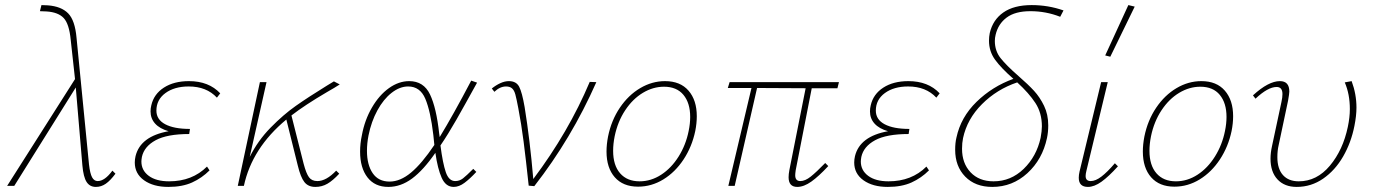

<svg xmlns="http://www.w3.org/2000/svg" viewBox="-20 -731 5399 755"><path d="M434 -48Q414 -21 396 -8.5Q378 4 357 4Q333 4 320.5 -15.5Q308 -35 304 -80L278 -387L36 0H8L275 -420L258 -575Q252 -637 230.5 -660Q209 -683 163 -686L137 -687L143 -711L168 -710Q221 -706 248 -678.5Q275 -651 281 -582L330 -84Q334 -49 342 -34Q350 -19 364 -19Q392 -19 422 -60Z M846 -364 833 -347Q792 -391 722 -391Q666 -391 630.5 -365Q595 -339 595 -296Q595 -261 629.5 -242.5Q664 -224 727 -224L724 -204Q637 -204 592 -179.5Q547 -155 538 -114Q536 -102 536 -96Q536 -61 565 -39.5Q594 -18 645 -18Q736 -18 794 -76L804 -61Q774 -31 735.5 -13.5Q697 4 642 4Q583 4 546.5 -22Q510 -48 510 -92Q510 -104 513 -117Q532 -195 643 -215Q608 -225 590 -245Q572 -265 572 -293Q572 -305 575 -317Q585 -361 624.5 -386.5Q664 -412 723 -412Q801 -412 846 -364Z M1302 -60 1314 -48Q1289 -21 1267.5 -8.5Q1246 4 1220 4Q1192 4 1177 -15Q1162 -34 1151 -80L1106 -261Q971 -149 939 0H915L1002 -408H1028L962 -114Q994 -178 1044 -229Q1094 -280 1143 -314.5Q1192 -349 1265 -394L1293 -411L1316 -399Q1296 -386 1266 -369Q1179 -318 1126 -277L1174 -87Q1184 -49 1195 -34Q1206 -19 1228 -19Q1263 -19 1302 -60Z M1841 -67 1853 -55Q1828 -28 1806.5 -12Q1785 4 1764 4Q1733 4 1717 -31.5Q1701 -67 1692 -130Q1645 -62 1600.5 -29Q1556 4 1507 4Q1454 4 1425 -33.5Q1396 -71 1396 -135Q1396 -167 1403 -199Q1414 -259 1442.5 -308Q1471 -357 1509.5 -384.5Q1548 -412 1589 -412Q1646 -412 1671 -359.5Q1696 -307 1707 -206L1709 -192Q1761 -277 1833 -414L1856 -406Q1807 -317 1774.5 -260Q1742 -203 1712 -159Q1721 -89 1733 -54Q1745 -19 1770 -19Q1787 -19 1800.5 -29.5Q1814 -40 1841 -67ZM1688 -161 1684 -200Q1673 -294 1652.5 -342.5Q1632 -391 1585 -391Q1552 -391 1520 -366Q1488 -341 1464 -297Q1440 -253 1429 -198Q1423 -167 1423 -138Q1423 -83 1445.5 -50Q1468 -17 1512 -17Q1554 -17 1596.5 -52.5Q1639 -88 1688 -161Z M2325 -408Q2227 -186 2081 1L2059 -1Q2048 -104 2039 -174Q2030 -244 2018 -306Q2011 -343 2006.5 -359.5Q2002 -376 1993.5 -383.5Q1985 -391 1970 -391Q1946 -391 1924 -370L1914 -383Q1930 -396 1947.5 -404Q1965 -412 1981 -412Q2010 -412 2021.5 -390Q2033 -368 2043 -310Q2064 -180 2077 -27Q2216 -212 2299 -409Z M2365 -135Q2365 -163 2371 -194Q2384 -258 2417.5 -307.5Q2451 -357 2497.5 -384.5Q2544 -412 2595 -412Q2655 -412 2687.5 -374.5Q2720 -337 2720 -274Q2720 -246 2714 -216Q2701 -154 2668 -104Q2635 -54 2588.5 -25.5Q2542 3 2489 3Q2430 3 2397.5 -34Q2365 -71 2365 -135ZM2688 -216Q2694 -245 2694 -271Q2694 -326 2667.5 -358Q2641 -390 2591 -390Q2548 -390 2508 -366Q2468 -342 2438.5 -297.5Q2409 -253 2397 -195Q2391 -165 2391 -138Q2391 -81 2418.5 -49.5Q2446 -18 2495 -18Q2540 -18 2580 -44Q2620 -70 2648.5 -115.5Q2677 -161 2688 -216Z M3109 -62Q3107 -48 3107 -42Q3107 -19 3127 -19Q3146 -19 3168 -36.5Q3190 -54 3225 -90L3237 -78Q3200 -38 3170.5 -17Q3141 4 3115 4Q3081 4 3081 -34Q3081 -46 3084 -62L3148 -384L2957 -385L2869 0H2844L2935 -385H2842L2849 -408H3279L3273 -384H3172Z M3675 -364 3662 -347Q3621 -391 3551 -391Q3495 -391 3459.5 -365Q3424 -339 3424 -296Q3424 -261 3458.5 -242.5Q3493 -224 3556 -224L3553 -204Q3466 -204 3421 -179.5Q3376 -155 3367 -114Q3365 -102 3365 -96Q3365 -61 3394 -39.5Q3423 -18 3474 -18Q3565 -18 3623 -76L3633 -61Q3603 -31 3564.5 -13.5Q3526 4 3471 4Q3412 4 3375.5 -22Q3339 -48 3339 -92Q3339 -104 3342 -117Q3361 -195 3472 -215Q3437 -225 3419 -245Q3401 -265 3401 -293Q3401 -305 3404 -317Q3414 -361 3453.5 -386.5Q3493 -412 3552 -412Q3630 -412 3675 -364Z M3895 -594Q3892 -582 3892 -570Q3892 -531 3914.5 -502.5Q3937 -474 3985 -432Q4023 -399 4046 -374Q4069 -349 4085.5 -315Q4102 -281 4102 -238Q4102 -211 4097 -188Q4079 -104 4020 -50Q3961 4 3882 4Q3815 4 3775.5 -36.5Q3736 -77 3736 -142Q3736 -170 3741 -190Q3758 -270 3820 -330.5Q3882 -391 3965 -421Q3917 -463 3893 -496Q3869 -529 3869 -571Q3869 -586 3872 -601Q3884 -653 3925.5 -682Q3967 -711 4037 -711Q4102 -711 4162 -690L4149 -665Q4093 -687 4032 -687Q3972 -687 3938.5 -662Q3905 -637 3895 -594ZM4077 -234Q4077 -287 4051.5 -326Q4026 -365 3980 -407Q3900 -380 3841.5 -321.5Q3783 -263 3767 -188Q3763 -169 3763 -146Q3763 -89 3796.5 -53.5Q3830 -18 3887 -18Q3955 -18 4005.5 -67Q4056 -116 4072 -189Q4077 -216 4077 -234Z M4222 -32Q4222 -43 4225 -56L4310 -408H4336L4252 -59Q4249 -47 4249 -39Q4249 -19 4269 -19Q4288 -19 4311 -36.5Q4334 -54 4364 -89L4376 -77Q4340 -37 4311.5 -16.5Q4283 4 4258 4Q4222 4 4222 -32ZM4326 -513 4417 -711 4442 -705 4346 -508Z M4474 -135Q4474 -163 4480 -194Q4493 -258 4526.5 -307.5Q4560 -357 4606.5 -384.5Q4653 -412 4704 -412Q4764 -412 4796.5 -374.5Q4829 -337 4829 -274Q4829 -246 4823 -216Q4810 -154 4777 -104Q4744 -54 4697.5 -25.5Q4651 3 4598 3Q4539 3 4506.5 -34Q4474 -71 4474 -135ZM4797 -216Q4803 -245 4803 -271Q4803 -326 4776.5 -358Q4750 -390 4700 -390Q4657 -390 4617 -366Q4577 -342 4547.5 -297.5Q4518 -253 4506 -195Q4500 -165 4500 -138Q4500 -81 4527.5 -49.5Q4555 -18 4604 -18Q4649 -18 4689 -44Q4729 -70 4757.5 -115.5Q4786 -161 4797 -216Z M4976 -107Q4976 -130 4982 -157L5019 -330Q5023 -348 5023 -361Q5023 -389 5000 -389Q4966 -389 4917 -343L4907 -356Q4968 -412 5013 -412Q5050 -412 5050 -371Q5050 -363 5045 -335L5008 -160Q5003 -139 5003 -113Q5003 -67 5025 -42.5Q5047 -18 5087 -18Q5158 -18 5209.5 -79.5Q5261 -141 5280 -232Q5288 -270 5288 -302Q5288 -361 5268 -407L5295 -412Q5314 -361 5314 -308Q5314 -276 5306 -236Q5293 -170 5261.5 -115.5Q5230 -61 5183 -28.5Q5136 4 5079 4Q5031 4 5003.5 -25.5Q4976 -55 4976 -107Z"/></svg>

Font: Ysabeau Extralight
Style: Italic
Weight: 200
Italic angle: -12°
Designer: Christian Thalmann (Catharsis Fonts)
Version: Version 0.003